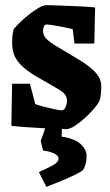

<svg xmlns="http://www.w3.org/2000/svg" viewBox="-20 -490 428 745"><path d="M237 11Q225 11 198.5 10Q172 9 139.5 7Q107 5 76 3Q45 1 24 -2L27 -165H96L117 -86Q133 -80 153.5 -75Q174 -70 192.5 -66Q211 -62 221 -62Q229 -62 234.5 -75Q240 -88 240 -100Q240 -123 213.5 -139.5Q187 -156 139 -183Q94 -208 69.5 -230Q45 -252 36 -274.5Q27 -297 27 -325Q27 -338 28.5 -352Q30 -366 33 -377Q43 -389 59.5 -405Q76 -421 95.5 -436Q115 -451 132 -460.5Q149 -470 159 -470Q172 -470 197 -469Q222 -468 251 -467Q280 -466 306.5 -464.5Q333 -463 349 -461L346 -321H269L262 -377Q258 -378 244 -381Q230 -384 212.5 -387.5Q195 -391 180.5 -393Q166 -395 161 -395Q153 -395 150 -386.5Q147 -378 147 -369Q147 -352 161 -338.5Q175 -325 193.5 -314Q212 -303 227 -294Q255 -277 289.5 -256.5Q324 -236 348.5 -211Q373 -186 373 -155Q373 -143 371.5 -126Q370 -109 365 -97Q358 -83 342 -65Q326 -47 306.5 -29.5Q287 -12 268.5 -0.5Q250 11 237 11ZM160 235 131 178Q163 163 185 151.5Q207 140 207 125Q207 113 189 105Q171 97 147 94L138 57L162 -11L221 -8L219 40Q271 48 293.5 69.5Q316 91 316 115Q316 132 312.5 145Q309 158 303 169Q296 176 272.5 187.5Q249 199 219 211.5Q189 224 160 235Z"/></svg>

Font: Grenze Gotisch ExtraBold
Style: Regular
Weight: 800
Designer: Renata Polastri
Foundry: Omnibus-Type
Version: Version 1.001